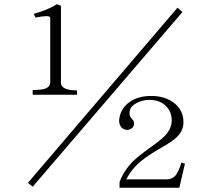

<svg xmlns="http://www.w3.org/2000/svg" viewBox="-20 -801 1040 909"><path d="M134.8 -352.5H344.7V-373Q317.4 -373 299.8 -377.9Q268.6 -386.7 268.6 -409.2V-773.4L249 -781.2Q227.5 -766.6 192.4 -752.9Q165 -742.2 139.6 -735.4L148.4 -717.8Q181.6 -724.6 199.2 -724.6Q217.8 -724.6 217.8 -716.8V-412.1Q217.8 -389.6 192.4 -380.9Q173.8 -375 134.8 -375ZM545.9 87.9H829.1L855.5 -26.4L838.9 -31.2Q825.2 13.7 809.6 31.2Q794.9 47.9 771.5 47.9H578.1Q603.5 -2.9 651.4 -41Q679.7 -64.5 738.3 -98.6Q795.9 -130.9 815.4 -150.4Q848.6 -181.6 848.6 -222.7Q848.6 -280.3 801.8 -315.4Q758.8 -346.7 696.3 -346.7Q627 -346.7 585 -311.5Q547.9 -280.3 543.9 -231.4Q543.9 -211.9 553.7 -199.2Q562.5 -188.5 577.1 -186.5Q589.8 -184.6 600.6 -191.4Q612.3 -198.2 614.3 -210.9Q615.2 -221.7 612.3 -228.5Q610.4 -232.4 604.5 -238.3Q598.6 -245.1 595.7 -250Q591.8 -258.8 593.8 -271.5Q594.7 -295.9 627 -313.5Q656.2 -328.1 687.5 -328.1Q739.3 -328.1 768.6 -295.9Q793 -269.5 793 -230.5Q793 -193.4 762.7 -160.2Q744.1 -139.6 692.4 -103.5Q635.7 -62.5 609.4 -37.1Q565.4 7.8 545.9 61.5ZM112.3 64.5 134.8 83 843.8 -744.1 820.3 -764.6Z"/></svg>

Font: BatangChe
Style: Regular
Weight: 400
Monospace: yes
Version: Version 2.21